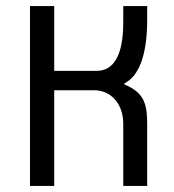

<svg xmlns="http://www.w3.org/2000/svg" viewBox="-20 -614 576 634"><path d="M79 0H159V-316H291C345 -316 387 -273 387 -205V0H466V-201C466 -265 460 -307 391 -335V-339C434 -360 466 -422 466 -548V-594H387V-541C387 -430 355 -380 299 -380H159V-594H79Z"/></svg>

Font: Vanilla Cream Book
Style: Regular
Weight: 400
Designer: Jeremy Tribby, Jinavaṁso
Foundry: Tribby Type
Version: Version 1.422;Glyphs 3.1.2 (3151)